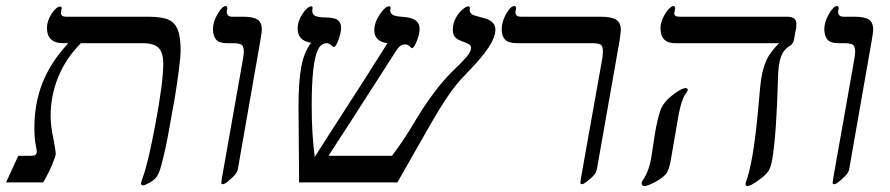

<svg xmlns="http://www.w3.org/2000/svg" viewBox="-44 -609 2971 641"><path d="M434.1 9.8Q426.8 9.8 426.8 3.9Q426.8 -1.5 432.6 -16.6Q449.7 -60.5 475.3 -197.3Q501 -334 501 -396Q501 -434.1 485.1 -449.5Q469.2 -464.8 433.1 -464.8H226.1Q176.3 -415 150.6 -352.3Q125 -289.6 125 -222.2Q125 -190.4 133.8 -147.9Q142.1 -105 142.1 -95.2Q142.1 -87.9 129.9 -58.8Q117.7 -29.8 100.1 0H-23.9L17.1 -88.9H62Q77.1 -88.9 79.1 -101.1Q79.1 -105.5 75 -126.7Q70.8 -147.9 70.8 -183.1Q70.8 -265.1 98.6 -334.2Q126.5 -403.3 184.1 -464.8H167Q112.8 -464.8 112.8 -516.1Q112.8 -539.1 128.2 -563Q143.6 -586.9 157.2 -586.9Q162.1 -586.9 162.1 -582L159.2 -565.9Q159.2 -553.2 176.8 -553.2H449.2Q496.6 -553.2 518.6 -543.2Q540.5 -533.2 549.8 -509Q559.1 -484.9 559.1 -437Q559.1 -422.9 553.2 -376Q547.4 -329.1 539.1 -279.8L520.5 -176.8Q514.6 -142.6 507.8 -111.6Q501 -80.6 493.7 -54Q486.3 -27.3 477.3 -16.6Q468.3 -5.9 453.4 2Q438.5 9.8 434.1 9.8Z M770 -437Q770 -455.6 761.2 -460.2Q752.4 -464.8 733.9 -464.8H713.9Q687.5 -464.8 677.2 -477.1Q667 -489.3 667 -512.2Q667 -535.6 682.4 -562.3Q697.8 -588.9 710 -588.9Q714.8 -588.9 714.8 -580.1Q712.9 -574.2 712.9 -567.9Q712.9 -563.5 716.8 -558.3Q720.7 -553.2 731.9 -553.2H767.1Q800.8 -553.2 815.4 -543.9Q830.1 -534.7 830.1 -509.8Q830.1 -502.4 825.7 -476.1L750 -43.9Q748 -32.2 735.4 -20Q722.7 -7.8 713.9 -1Q705.1 5.9 699.7 5.9Q694.8 5.9 694.8 1L696.8 -14.2L765.6 -402.8Q770 -427.2 770 -437Z M1249.5 -464.8Q1205.6 -470.7 1205.6 -507.8Q1205.6 -533.7 1223.9 -560.8Q1242.2 -587.9 1254.9 -587.9Q1259.8 -587.9 1259.8 -583L1258.8 -574.2Q1258.8 -557.1 1286.6 -554.2L1310.5 -551.8Q1356.9 -546.4 1356.9 -513.2Q1356.9 -496.6 1347.7 -472.4Q1338.4 -448.2 1330.6 -448.2L1328.1 -450.2Q1318.4 -460.9 1308.6 -460.9Q1291.5 -460.9 1278.8 -439.9L1123 -197.3L1052.7 -88.9H1264.6Q1305.2 -142.1 1340.8 -203.1Q1404.8 -310.1 1465.8 -370.1Q1497.6 -400.4 1513.2 -418.5Q1528.8 -436.5 1528.8 -450.2Q1528.8 -457.5 1519.3 -462.4Q1509.8 -467.3 1498.5 -471.2Q1482.9 -476.6 1475.3 -484.9Q1467.8 -493.2 1467.8 -509.8Q1467.8 -529.3 1476.6 -546.9Q1485.4 -564.5 1498.8 -576.2Q1512.2 -587.9 1519.5 -587.9Q1524.9 -587.9 1524.9 -582L1523.9 -577.1Q1523.9 -561 1543.9 -556.2L1570.8 -548.8Q1609.9 -539.1 1609.9 -509.8Q1609.9 -485.8 1588.1 -451.9Q1566.4 -418 1509.8 -359.9Q1480.5 -330.6 1450.9 -287.4Q1421.4 -244.1 1378.9 -168.9L1282.7 0H954.6L952.6 -250Q952.6 -337.9 961.9 -386.7Q971.2 -435.5 994.6 -465.8Q969.7 -470.7 959.7 -482.7Q949.7 -494.6 949.7 -513.2Q949.7 -538.1 966.1 -563Q982.4 -587.9 996.6 -587.9Q999.5 -587.9 999.5 -583L998.5 -573.2Q998.5 -559.1 1010.7 -554.9Q1022.9 -550.8 1039.6 -550.8Q1072.3 -550.8 1083.5 -542.2Q1094.7 -533.7 1094.7 -516.1Q1094.7 -499.5 1085.9 -475.8Q1077.1 -452.1 1070.8 -452.1Q1068.4 -452.1 1066.4 -454.1Q1055.7 -464.8 1046.9 -464.8Q1027.8 -464.8 1017.3 -442.9Q1006.8 -420.9 1001.7 -374.5Q996.6 -328.1 996.6 -255.9Q996.6 -160.6 1006.8 -85L1055.7 -161.6Q1188.5 -366.7 1249.5 -464.8Z M1960.9 -553.2Q1998 -553.2 2013.4 -543Q2028.8 -532.7 2028.8 -508.8L2024.9 -475.6L1948.7 -43.9Q1945.8 -32.7 1940.9 -26.4Q1936 -20 1920.7 -7.1Q1905.3 5.9 1898.9 5.9Q1893.6 5.9 1893.6 1L1895.5 -14.2L1964.8 -402.8Q1968.8 -420.9 1968.8 -438Q1968.8 -456.1 1960.4 -460.4Q1952.1 -464.8 1933.6 -464.8H1683.6Q1652.8 -464.8 1641.8 -477.1Q1630.9 -489.3 1630.9 -511.2Q1630.9 -535.6 1645.5 -562.3Q1660.2 -588.9 1673.8 -588.9Q1678.7 -588.9 1678.7 -580.1L1676.8 -567.9Q1676.8 -553.2 1695.8 -553.2Z M2210 -464.8Q2161.1 -464.8 2161.1 -515.1Q2161.1 -530.3 2168.5 -547.1Q2175.8 -564 2186.5 -576.4Q2197.3 -588.9 2204.1 -588.9Q2210 -588.9 2210 -582L2207 -564Q2207 -553.2 2225.1 -553.2H2583Q2614.7 -553.2 2614.7 -529.8Q2614.7 -513.7 2611.8 -504.9L2606.9 -477.1Q2604.5 -462.4 2591.8 -455.1Q2571.3 -442.4 2562.7 -418.2Q2554.2 -394 2553.2 -344.2Q2548.3 -161.6 2534.2 -77.1Q2529.8 -51.3 2521.7 -38.3Q2513.7 -25.4 2487.5 -6.6Q2461.4 12.2 2452.1 12.2Q2444.8 12.2 2444.8 4.9L2446.8 -2.9Q2457.5 -29.8 2468 -89.6Q2478.5 -149.4 2486.8 -240.7Q2494.6 -333 2498 -350.1Q2503.9 -384.3 2515.6 -409.7Q2527.3 -435.1 2557.1 -464.8ZM2252 -309.1Q2252 -304.2 2241.7 -291Q2226.6 -263.7 2216.8 -198.2L2195.8 -76.2Q2189.9 -40 2178.2 -26.9Q2166.5 -13.7 2142.1 -0.7Q2117.7 12.2 2106.9 12.2Q2098.1 12.2 2098.1 1Q2098.6 -2.4 2103 -8.8Q2123.5 -39.1 2130.9 -86.9L2134.8 -112.8Q2150.9 -229.5 2168.9 -257.8Q2184.1 -279.8 2209 -297.4Q2233.9 -314.9 2244.1 -314.9Q2252 -314.9 2252 -309.1Z M2811 -437Q2811 -455.6 2802.2 -460.2Q2793.5 -464.8 2774.9 -464.8H2754.9Q2728.5 -464.8 2718.3 -477.1Q2708 -489.3 2708 -512.2Q2708 -535.6 2723.4 -562.3Q2738.8 -588.9 2751 -588.9Q2755.9 -588.9 2755.9 -580.1Q2753.9 -574.2 2753.9 -567.9Q2753.9 -563.5 2757.8 -558.3Q2761.7 -553.2 2772.9 -553.2H2808.1Q2841.8 -553.2 2856.4 -543.9Q2871.1 -534.7 2871.1 -509.8Q2871.1 -502.4 2866.7 -476.1L2791 -43.9Q2789.1 -32.2 2776.4 -20Q2763.7 -7.8 2754.9 -1Q2746.1 5.9 2740.7 5.9Q2735.8 5.9 2735.8 1L2737.8 -14.2L2806.6 -402.8Q2811 -427.2 2811 -437Z"/></svg>

Font: Liberation Serif
Style: Italic
Weight: 400
Italic angle: -16.333°
Designer: Steve Matteson
Foundry: Ascender Corporation
Version: Version 2.1.5